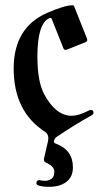

<svg xmlns="http://www.w3.org/2000/svg" viewBox="-20 -534 412 747"><path d="M33.2 -267.1Q33.2 -427.2 163.6 -483.9Q231.9 -513.7 263.2 -513.7Q266.6 -513.7 268.1 -510.3L318.4 -383.8Q319.3 -381.3 319.3 -378.9Q319.3 -372.6 312 -369.6L240.2 -340.8Q237.8 -339.8 235.4 -339.8Q229 -339.8 226.1 -347.7L181.6 -459.5Q179.7 -464.4 177.2 -464.4Q174.8 -464.4 173.3 -463.9Q125.5 -444.8 125.5 -314Q125.5 -216.8 151.9 -167.5Q196.8 -83.5 259.3 -83.5Q284.7 -83.5 323.7 -103Q330.6 -106.4 333.5 -106.4Q343.8 -106.4 343.8 -94.7Q343.8 -89.4 335 -84.5Q275.4 -51.8 201.7 -2.4Q189.5 5.9 189.5 17.1Q189.5 22 197.3 24.9Q263.7 49.3 263.7 116.7Q263.7 154.8 238 173.8Q212.4 192.9 170.9 192.9Q148.4 192.9 132.3 188.5Q121.6 185.5 121.6 179.2Q121.6 167 132.3 167Q136.7 167 141.1 168.2Q145.5 169.4 156.7 169.4Q168 169.4 179.7 162.1Q191.4 154.8 191.4 133.8Q191.4 112.8 158.7 98.6Q150.9 95.2 150.9 86.9Q150.9 84 151.4 82L166.5 16.1Q168 9.3 168 3.9Q168 -12.7 155.3 -21Q33.2 -100.1 33.2 -267.1Z"/></svg>

Font: UnifrakturMaguntia21
Style: Book
Weight: 400
Designer: j. 'mach' wust, Gerrit Ansmann, Georg Duffner, based on a font by Peter Wiegel, original typeface by Carl Albert Fahrenw
Version: Version 2017-03-19